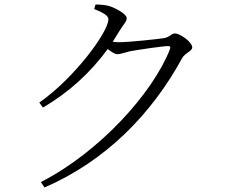

<svg xmlns="http://www.w3.org/2000/svg" viewBox="-20 -787 1040 850"><path d="M161 19 177 43C449 -75 651 -282 786 -529C800 -554 831 -560 831 -577C831 -601 777 -639 754 -639C738 -639 734 -623 705 -618C678 -614 554 -600 502 -600L479 -602L512 -655C527 -680 541 -691 541 -707C541 -724 494 -751 461 -761C440 -766 420 -767 403 -767L397 -747C432 -733 460 -719 460 -702C460 -645 308 -440 154 -333L170 -311C284 -377 380 -465 457 -570C473 -557 489 -547 500 -547C513 -547 534 -555 555 -560C593 -567 702 -583 724 -583C733 -583 736 -580 732 -568C655 -373 419 -113 161 19Z"/></svg>

Font: Noto Serif JP Light
Style: Regular
Weight: 300
Designer: Ryoko NISHIZUKA 西塚涼子 (kana & ideographs); Frank Grießhammer (Latin, Greek & Cyrillic); Wenlong ZHANG 张文龙 (bopomofo); San
Foundry: Adobe
Version: Version 2.001;hotconv 1.1.0;makeotfexe 2.6.0